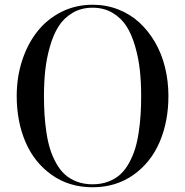

<svg xmlns="http://www.w3.org/2000/svg" viewBox="-20 -780 780 810"><path d="M50.5 -375Q50.5 -454.5 73.5 -525Q96.5 -595.5 137.8 -647.5Q179 -699.5 239.2 -729.8Q299.5 -760 370.5 -760Q427.5 -760 478 -740.5Q528.5 -721 567 -685.8Q605.5 -650.5 633.5 -602.8Q661.5 -555 676 -496.8Q690.5 -438.5 690.5 -375Q690.5 -267.5 653.5 -181Q616.5 -94.5 542.8 -42.2Q469 10 370.5 10Q272 10 198.2 -42.2Q124.5 -94.5 87.5 -181Q50.5 -267.5 50.5 -375ZM165.5 -375Q165.5 -333 167.8 -296.8Q170 -260.5 175.8 -221.8Q181.5 -183 191.2 -151.8Q201 -120.5 216.8 -92Q232.5 -63.5 253.5 -44.2Q274.5 -25 304.2 -13.8Q334 -2.5 370.5 -2.5Q407 -2.5 436.8 -13.8Q466.5 -25 487.5 -44.2Q508.5 -63.5 524.2 -92Q540 -120.5 549.8 -151.8Q559.5 -183 565.2 -221.8Q571 -260.5 573.2 -296.8Q575.5 -333 575.5 -375Q575.5 -433.5 570 -484Q564.5 -534.5 550.2 -584.2Q536 -634 513.8 -669Q491.5 -704 454.8 -725.8Q418 -747.5 370.5 -747.5Q323 -747.5 286.2 -725.8Q249.5 -704 227.2 -669Q205 -634 190.8 -584.2Q176.5 -534.5 171 -484Q165.5 -433.5 165.5 -375Z"/></svg>

Font: Bodoni* 16pt
Style: Regular
Weight: 400
Version: Version 2.3